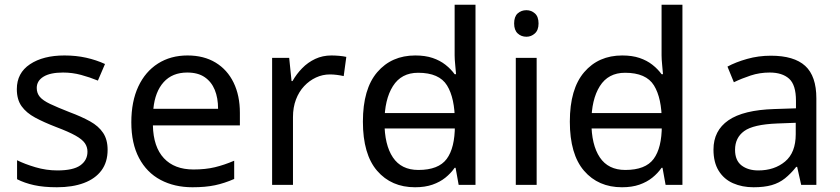

<svg xmlns="http://www.w3.org/2000/svg" viewBox="-20 -780 3545 810"><path d="M434 -148Q434 -96 408 -61Q382 -26 334 -8Q286 10 220 10Q164 10 123.5 1Q83 -8 52 -24V-104Q84 -88 129.5 -74.5Q175 -61 222 -61Q289 -61 319 -82.5Q349 -104 349 -140Q349 -160 338 -176Q327 -192 298.5 -208Q270 -224 217 -244Q165 -264 128 -284Q91 -304 71 -332Q51 -360 51 -404Q51 -472 106.5 -509Q162 -546 252 -546Q301 -546 343.5 -536.5Q386 -527 423 -510L393 -440Q359 -454 322 -464Q285 -474 246 -474Q192 -474 163.5 -456.5Q135 -439 135 -409Q135 -387 148 -371.5Q161 -356 191.5 -341.5Q222 -327 273 -307Q324 -288 360 -268Q396 -248 415 -219.5Q434 -191 434 -148Z M771 -546Q840 -546 889.5 -516Q939 -486 965.5 -431.5Q992 -377 992 -304V-251H625Q627 -160 671.5 -112.5Q716 -65 796 -65Q847 -65 886.5 -74.5Q926 -84 968 -102V-25Q927 -7 887 1.5Q847 10 792 10Q716 10 657.5 -21Q599 -52 566.5 -113.5Q534 -175 534 -264Q534 -352 563.5 -415Q593 -478 646.5 -512Q700 -546 771 -546ZM770 -474Q707 -474 670.5 -433.5Q634 -393 627 -321H900Q900 -367 886 -401Q872 -435 843.5 -454.5Q815 -474 770 -474Z M1378 -546Q1393 -546 1410.5 -544.5Q1428 -543 1441 -540L1430 -459Q1417 -462 1401.5 -464Q1386 -466 1372 -466Q1341 -466 1313 -453Q1285 -440 1263 -416.5Q1241 -393 1228.5 -360Q1216 -327 1216 -286V0H1128V-536H1200L1210 -438H1214Q1231 -468 1255 -492.5Q1279 -517 1310 -531.5Q1341 -546 1378 -546Z M1560 -238V-303H1936V-238ZM1731 10Q1631 10 1571 -59.5Q1511 -129 1511 -267Q1511 -405 1571.5 -475.5Q1632 -546 1732 -546Q1774 -546 1805 -535.5Q1836 -525 1859 -507Q1882 -489 1898 -467H1904Q1903 -480 1900.5 -505.5Q1898 -531 1898 -546V-760H1986V0H1915L1902 -72H1898Q1882 -49 1859 -30.5Q1836 -12 1804.5 -1Q1773 10 1731 10ZM1745 -63Q1830 -63 1864.5 -109.5Q1899 -156 1899 -250V-266Q1899 -366 1866 -419.5Q1833 -473 1744 -473Q1673 -473 1637.5 -416.5Q1602 -360 1602 -265Q1602 -169 1637.5 -116Q1673 -63 1745 -63Z M2244 -536V0H2156V-536ZM2201 -737Q2221 -737 2236.5 -723.5Q2252 -710 2252 -681Q2252 -653 2236.5 -639Q2221 -625 2201 -625Q2179 -625 2164 -639Q2149 -653 2149 -681Q2149 -710 2164 -723.5Q2179 -737 2201 -737Z M2433 -238V-303H2809V-238ZM2604 10Q2504 10 2444 -59.5Q2384 -129 2384 -267Q2384 -405 2444.5 -475.5Q2505 -546 2605 -546Q2647 -546 2678 -535.5Q2709 -525 2732 -507Q2755 -489 2771 -467H2777Q2776 -480 2773.5 -505.5Q2771 -531 2771 -546V-760H2859V0H2788L2775 -72H2771Q2755 -49 2732 -30.5Q2709 -12 2677.5 -1Q2646 10 2604 10ZM2618 -63Q2703 -63 2737.5 -109.5Q2772 -156 2772 -250V-266Q2772 -366 2739 -419.5Q2706 -473 2617 -473Q2546 -473 2510.5 -416.5Q2475 -360 2475 -265Q2475 -169 2510.5 -116Q2546 -63 2618 -63Z M3232 -545Q3330 -545 3377 -502Q3424 -459 3424 -365V0H3360L3343 -76H3339Q3316 -47 3291.5 -27.5Q3267 -8 3235.5 1Q3204 10 3159 10Q3111 10 3072.5 -7Q3034 -24 3012 -59.5Q2990 -95 2990 -149Q2990 -229 3053 -272.5Q3116 -316 3247 -320L3338 -323V-355Q3338 -422 3309 -448Q3280 -474 3227 -474Q3185 -474 3147 -461.5Q3109 -449 3076 -433L3049 -499Q3084 -518 3132 -531.5Q3180 -545 3232 -545ZM3258 -259Q3158 -255 3119.5 -227Q3081 -199 3081 -148Q3081 -103 3108.5 -82Q3136 -61 3179 -61Q3247 -61 3292 -98.5Q3337 -136 3337 -214V-262Z"/></svg>

Font: lgurmukhi85
Style: Book
Weight: 400
Designer: Jelle Bosma - Monotype Design Team
Foundry: Monotype Imaging Inc.
Version: Version 2.003